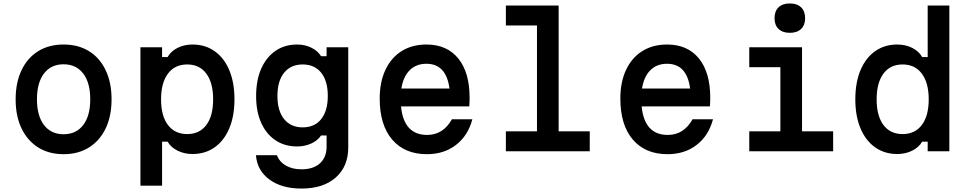

<svg xmlns="http://www.w3.org/2000/svg" viewBox="-20 -880 5640 1117"><path d="M350 17Q265 17 202.5 -22Q140 -61 105.5 -132.5Q71 -204 71 -302Q71 -400 105.5 -472Q140 -544 202.5 -582.5Q265 -621 350 -621Q435 -621 497.5 -582.5Q560 -544 594.5 -472Q629 -400 629 -302Q629 -204 594.5 -132.5Q560 -61 497.5 -22Q435 17 350 17ZM350 -99Q423 -99 464 -152.5Q505 -206 505 -302Q505 -399 464 -452.5Q423 -506 350 -506Q277 -506 236 -452.5Q195 -399 195 -302Q195 -206 236 -152.5Q277 -99 350 -99Z M797 200V-605H923V-548H955Q974 -582 1013 -601.5Q1052 -621 1100 -621Q1174 -621 1229 -582Q1284 -543 1314 -471.5Q1344 -400 1344 -302Q1344 -205 1314 -133.5Q1284 -62 1229 -23Q1174 16 1100 16Q1052 16 1013 -3.5Q974 -23 955 -56H923V200ZM1069 -100Q1141 -100 1180.5 -153Q1220 -206 1220 -302Q1220 -398 1180.5 -451.5Q1141 -505 1069 -505Q997 -505 957 -451.5Q917 -398 917 -302Q917 -206 957 -153Q997 -100 1069 -100Z M2006 -22Q2006 88 1933.5 152.5Q1861 217 1734 217Q1619 217 1547.5 164.5Q1476 112 1469 23H1591Q1606 62 1643.5 83.5Q1681 105 1734 105Q1803 105 1841.5 70Q1880 35 1880 -27V-92H1848Q1828 -62 1790.5 -45Q1753 -28 1709 -28Q1636 -28 1582.5 -64Q1529 -100 1499.5 -165.5Q1470 -231 1470 -321Q1470 -413 1499.5 -480Q1529 -547 1582.5 -584Q1636 -621 1709 -621Q1754 -621 1791.5 -602.5Q1829 -584 1848 -553H1880V-605H2006ZM1594 -322Q1594 -235 1633 -187Q1672 -139 1741 -139Q1810 -139 1848.5 -187Q1887 -235 1887 -322Q1887 -409 1848.5 -457Q1810 -505 1741 -505Q1672 -505 1633 -457Q1594 -409 1594 -322Z M2728 -186Q2703 -91 2633 -37Q2563 17 2464 17Q2334 17 2261.5 -68Q2189 -153 2189 -307Q2189 -403 2222.5 -474Q2256 -545 2317 -583Q2378 -621 2461 -621Q2580 -621 2646 -540Q2712 -459 2712 -311Q2712 -298 2711.5 -285.5Q2711 -273 2710 -261H2313Q2329 -95 2465 -95Q2558 -95 2609 -186ZM2461 -509Q2401 -509 2363.5 -471.5Q2326 -434 2315 -365H2595Q2576 -509 2461 -509Z M2923 -848H3230V-116H3411V0H2923V-116H3104V-732H2923Z M4128 -186Q4103 -91 4033 -37Q3963 17 3864 17Q3734 17 3661.5 -68Q3589 -153 3589 -307Q3589 -403 3622.5 -474Q3656 -545 3717 -583Q3778 -621 3861 -621Q3980 -621 4046 -540Q4112 -459 4112 -311Q4112 -298 4111.5 -285.5Q4111 -273 4110 -261H3713Q3729 -95 3865 -95Q3958 -95 4009 -186ZM3861 -509Q3801 -509 3763.5 -471.5Q3726 -434 3715 -365H3995Q3976 -509 3861 -509Z M4339 -605H4646V-116H4827V0H4339V-116H4520V-489H4339ZM4575 -689Q4533 -689 4509.5 -711.5Q4486 -734 4486 -774Q4486 -815 4509.5 -837.5Q4533 -860 4575 -860Q4617 -860 4640.5 -837.5Q4664 -815 4664 -774Q4664 -734 4640.5 -711.5Q4617 -689 4575 -689Z M5200 16Q5126 16 5071 -23Q5016 -62 4986 -133.5Q4956 -205 4956 -302Q4956 -400 4986 -471.5Q5016 -543 5071 -582Q5126 -621 5200 -621Q5248 -621 5287 -601.5Q5326 -582 5345 -548H5377V-848H5503V0H5377V-56H5345Q5326 -23 5287 -3.5Q5248 16 5200 16ZM5231 -100Q5303 -100 5343 -153Q5383 -206 5383 -302Q5383 -398 5343 -451.5Q5303 -505 5231 -505Q5159 -505 5119.5 -451.5Q5080 -398 5080 -302Q5080 -206 5119.5 -153Q5159 -100 5231 -100Z"/></svg>

Font: Martian Mono Medium
Style: Regular
Weight: 500
Monospace: yes
Designer: Roman Shamin
Foundry: Evil Martians
Version: Version 1.000; ttfautohint (v1.8.4.7-5d5b)